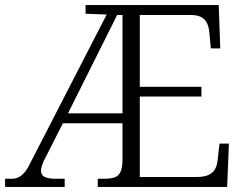

<svg xmlns="http://www.w3.org/2000/svg" viewBox="-22 -734 967 754"><path d="M-2 0V-32H25Q38 -32 50 -37.5Q62 -43 73.5 -56Q85 -69 96 -92L397 -677L314 -680V-714H837L843 -544H806L800 -607Q798 -629 790.5 -644Q783 -659 768 -667Q753 -675 729 -675H527V-393H769V-355H527V-39H750Q780 -39 797 -47Q814 -55 822.5 -70Q831 -85 833 -108L840 -170H877L870 0H362V-32H384Q411 -32 427 -37Q443 -42 451 -58.5Q459 -75 459 -109V-250H225L159 -120Q149 -102 144 -87.5Q139 -73 139 -64Q139 -46 153.5 -39Q168 -32 196 -32H232V0ZM245 -289H459V-675H438Z"/></svg>

Font: Noto Serif Armenian Light
Style: Regular
Weight: 300
Version: Version 2.007